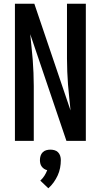

<svg xmlns="http://www.w3.org/2000/svg" viewBox="-20 -755 540 1029"><path d="M60 0V-735H164L358 -163Q355 -198 351 -232.5Q347 -267 344.5 -301.5Q342 -336 340.5 -371Q339 -406 339 -441V-735H440V0H336L142 -572Q145 -537 149 -502.5Q153 -468 155.5 -433.5Q158 -399 159.5 -364Q161 -329 161 -294V0ZM239 254 196 213Q209 201 218 187Q227 173 233 157Q224 155 216.5 150Q209 145 203.5 137.5Q198 130 196 121Q194 112 194 103Q194 91 197.5 80Q201 69 209 61Q217 53 228 50Q239 47 250 47Q261 47 272 50Q283 53 291 61Q299 69 302.5 80Q306 91 306 103Q306 124 302 145Q298 166 289 185.5Q280 205 267.5 222.5Q255 240 239 254Z"/></svg>

Font: Zed Mono Semibold
Style: Regular
Weight: 600
Monospace: yes
Designer: Belleve Invis
Foundry: Belleve Invis
Version: Version 1.0.0; ttfautohint (v1.8.4)